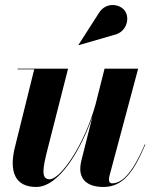

<svg xmlns="http://www.w3.org/2000/svg" viewBox="-20 -733 617 763"><path d="M432.5 -594C480.5 -603.5 498 -657 477 -689C458.5 -717 401.5 -728 372.5 -680.5L292 -555L293 -553.5ZM250.5 -460H50V-457.5H116L37.5 -141C18 -53.5 37.5 10 124 10C215.5 10 302.5 -140 347.5 -270L304 -97.5C301 -86.5 299 -72 299 -61.5C299 -20.5 326.5 10 391 10C468 10 511 -48.5 557.5 -158.5L555.5 -159.5C501.5 -32.5 459 -4.5 425.5 -4.5C417 -4.5 413 -10.5 413 -18C413 -22.5 413.5 -28 415 -34L529 -460H395.5L359.5 -317.5C315 -156 220 -20.5 177.5 -20.5C142 -20.5 149.5 -63.5 169.5 -142Z"/></svg>

Font: Bodoni* 72pt
Style: Bold Italic
Weight: 700
Italic angle: -13°
Version: Version 2.3